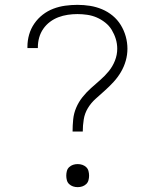

<svg xmlns="http://www.w3.org/2000/svg" viewBox="-20 -763 640 791"><path d="M279 -221Q279 -246 281.5 -271Q284 -296 294 -319.5Q304 -343 320 -363Q336 -383 355 -400Q374 -417 393 -433.5Q412 -450 428 -469.5Q444 -489 453.5 -513Q463 -537 463 -562Q463 -583 457 -602.5Q451 -622 440.5 -639.5Q430 -657 413.5 -670Q397 -683 378.5 -691Q360 -699 339.5 -702Q319 -705 299 -705Q279 -705 259 -702Q239 -699 220.5 -692Q202 -685 186 -673Q170 -661 158.5 -644.5Q147 -628 141.5 -608.5Q136 -589 136 -569V-565H93V-571Q93 -596 100 -620.5Q107 -645 121.5 -666Q136 -687 156 -702.5Q176 -718 199.5 -727Q223 -736 248.5 -739.5Q274 -743 299 -743Q325 -743 350.5 -739Q376 -735 400 -725Q424 -715 444 -698.5Q464 -682 477.5 -660Q491 -638 498 -613Q505 -588 505 -562Q505 -537 498 -512.5Q491 -488 478 -466Q465 -444 448 -425.5Q431 -407 412 -390Q393 -373 374 -356Q355 -339 342 -317.5Q329 -296 325 -271Q321 -246 321 -221ZM300 8Q290 8 281 5Q272 2 265 -4.5Q258 -11 255.5 -20.5Q253 -30 253 -39Q253 -49 255.5 -58.5Q258 -68 265 -74.5Q272 -81 281 -84Q290 -87 300 -87Q310 -87 319 -84Q328 -81 335 -74.5Q342 -68 344.5 -58.5Q347 -49 347 -39Q347 -30 344.5 -20.5Q342 -11 335 -4.5Q328 2 319 5Q310 8 300 8Z"/></svg>

Font: Iosevka Aile Extralight
Style: Regular
Weight: 200
Designer: Belleve Invis
Foundry: Belleve Invis
Version: Version 31.1.0; ttfautohint (v1.8.4)